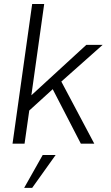

<svg xmlns="http://www.w3.org/2000/svg" viewBox="-20 -717 556 958"><path d="M243 -272 126 -165.5 102.5 0H42.5L140.5 -697H200.5L136.5 -241.5L410.5 -493H492L286 -310L450.5 0H383.5ZM193 56.5H257.5L140.5 220.5H100.5Z"/></svg>

Font: HK Grotesk Light
Style: Italic
Weight: 300
Italic angle: -16°
Designer: Alfredo Marco Pradil
Foundry: Hanken Design Co.
Version: Version 3.001